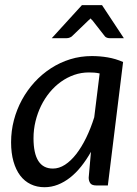

<svg xmlns="http://www.w3.org/2000/svg" viewBox="-20 -736 545 762"><path d="M408 0H362Q344.5 0 338.2 -9Q332 -18 332 -31L341 -133.5Q323 -101.5 302.2 -75.5Q281.5 -49.5 258.2 -31.2Q235 -13 209.5 -3Q184 7 156.5 7Q126.5 7 102 -4.8Q77.5 -16.5 60.2 -39.2Q43 -62 33.5 -95.2Q24 -128.5 24 -171.5Q24 -216.5 35.2 -259.2Q46.5 -302 67.2 -340Q88 -378 117 -409.8Q146 -441.5 181.8 -464.8Q217.5 -488 258.5 -500.8Q299.5 -513.5 344.5 -513.5Q377 -513.5 407.8 -508.2Q438.5 -503 468.5 -490ZM190 -67Q214.5 -67 238 -82.2Q261.5 -97.5 282.5 -124.5Q303.5 -151.5 321.8 -188.8Q340 -226 354 -270.5L375.5 -444.5Q364.5 -447 353.8 -447.8Q343 -448.5 332.5 -448.5Q302.5 -448.5 274.5 -438.8Q246.5 -429 222 -411.5Q197.5 -394 177.5 -369.8Q157.5 -345.5 143.2 -316.5Q129 -287.5 121 -254.8Q113 -222 113 -187.5Q113 -67 190 -67ZM471.5 -584.5H414.5Q409 -584.5 404 -586.5Q399 -588.5 396.5 -591.5L346.5 -655.5L343 -658.5Q341.5 -660.5 340 -663Q337.5 -660.5 335.5 -658.8Q333.5 -657 331.5 -655.5L265 -591.5Q262 -589 256.5 -586.8Q251 -584.5 245 -584.5H185.5L305 -715.5H385Z"/></svg>

Font: Lato TR
Style: Italic
Weight: 400
Italic angle: -12°
Designer: Lukasz Dziedzic
Foundry: tyPoland Lukasz Dziedzic
Version: Version 1.104 2013